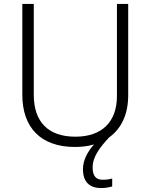

<svg xmlns="http://www.w3.org/2000/svg" viewBox="-20 -785 762 972"><path d="M449 63C449 7 487 -40 532 -89C595 -134 629 -207 629 -303V-765H572V-299C572 -169 497 -93 362 -93C225 -93 151 -167 151 -305V-765H93V-305C93 -139 187 -41 359 -41C394 -41 427 -45 456 -54C424 -18 400 25 400 71C400 137 434 167 492 167C516 167 533 163 548 159V119C537 122 521 125 500 125C467 125 449 107 449 63Z"/></svg>

Font: Noto Sans Tamil UI Light
Style: Regular
Weight: 300
Designer: Jelle Bosma - Monotype Design Team
Foundry: Monotype Imaging Inc.
Version: Version 2.004